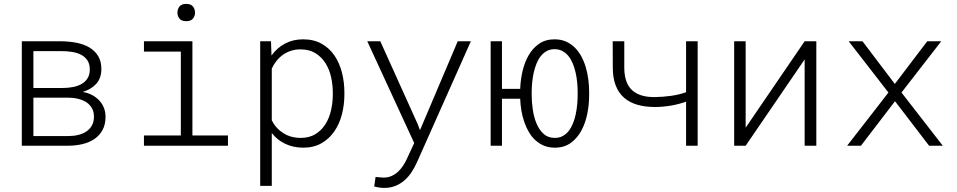

<svg xmlns="http://www.w3.org/2000/svg" viewBox="-20 -737 4841 971"><path d="M90.3 0V-528.3H290Q331.1 -527.8 367.9 -520.5Q404.8 -513.2 432.6 -496.6Q460.4 -480 476.6 -453.1Q492.7 -426.3 492.7 -387.2Q492.2 -341.3 467 -313.5Q441.9 -285.6 398.4 -272Q424.8 -267.6 445.8 -256.3Q466.8 -245.1 481.9 -229Q497.1 -212.9 505.4 -191.9Q513.7 -170.9 513.7 -146.5Q513.7 -107.9 499 -80.3Q484.4 -52.7 458.7 -34.9Q433.1 -17.1 398.2 -8.5Q363.3 0 323.7 0ZM148.9 -243.2V-48.8H323.7Q351.1 -48.8 375 -54.4Q398.9 -60.1 416.7 -72Q434.6 -84 444.8 -102.5Q455.1 -121.1 455.1 -147.5Q455.1 -172.9 444.3 -190.9Q433.6 -209 415.8 -220.5Q397.9 -231.9 374 -237.5Q350.1 -243.2 323.7 -243.2ZM148.9 -292H295.4Q324.2 -292 349.4 -296.9Q374.5 -301.8 393.3 -312.7Q412.1 -323.7 423.1 -341.6Q434.1 -359.4 434.1 -385.7Q434.1 -413.1 422.4 -431.2Q410.6 -449.2 390.9 -459.7Q371.1 -470.2 345 -474.4Q318.8 -478.5 290 -478.5H148.9Z M708 -528.3H953.1V-51.8H1132.8V0H708V-51.8H894.5V-476.1H708ZM877.4 -672.9Q877.4 -690.9 887.7 -704.1Q897.9 -717.3 921.9 -717.3Q945.3 -717.3 955.8 -704.1Q966.3 -690.9 966.3 -672.9Q966.3 -655.8 955.8 -642.8Q945.3 -629.9 921.9 -629.9Q897.9 -629.9 887.7 -642.8Q877.4 -655.8 877.4 -672.9Z M1721.7 -258.8Q1721.7 -207.5 1709.2 -158.9Q1696.8 -110.4 1671.1 -73Q1645.5 -35.6 1606.4 -12.9Q1567.4 9.8 1513.7 9.8Q1464.4 9.8 1423.3 -9.3Q1382.3 -28.3 1354.5 -64.5V203.1H1295.9V-528.3H1350.6L1353 -456.1Q1380.9 -495.1 1421.4 -516.6Q1461.9 -538.1 1512.7 -538.1Q1566.9 -538.1 1606.4 -515.9Q1646 -493.7 1671.4 -456.3Q1696.8 -418.9 1709.2 -370.4Q1721.7 -321.8 1721.7 -269ZM1663.1 -269Q1663.1 -308.6 1654.3 -347.7Q1645.5 -386.7 1626 -417.7Q1606.4 -448.7 1575.4 -468Q1544.4 -487.3 1499.5 -487.3Q1474.1 -487.3 1451.9 -480.2Q1429.7 -473.1 1411.4 -460.2Q1393.1 -447.3 1378.7 -429.4Q1364.3 -411.6 1354.5 -390.1V-128.4Q1375 -87.4 1413.1 -63.5Q1451.2 -39.6 1500.5 -39.6Q1544.9 -39.6 1575.9 -59.1Q1606.9 -78.6 1626.2 -109.6Q1645.5 -140.6 1654.3 -179.9Q1663.1 -219.2 1663.1 -258.8Z M2093.3 -107.4 2104 -78.6 2294.9 -528.3H2361.3L2088.4 84.5Q2077.6 108.4 2063 131.3Q2048.3 154.3 2028.3 172.6Q2008.3 190.9 1982.2 202.1Q1956.1 213.4 1922.4 213.4Q1910.6 213.4 1896.5 211.2Q1882.3 209 1872.6 206.5L1879.4 157.7Q1887.7 158.7 1900.1 159.9Q1912.6 161.1 1920.9 161.1Q1943.4 161.1 1961.9 152.3Q1980.5 143.6 1994.9 129.6Q2009.3 115.7 2020.3 98.4Q2031.2 81.1 2038.6 64.5L2074.7 -13.7L1837.4 -528.3H1903.3Z M2518.6 -287.6H2610.8Q2612.3 -333 2622.8 -377.9Q2633.3 -422.9 2654.1 -458.5Q2674.8 -494.1 2707 -516.1Q2739.3 -538.1 2784.7 -538.1Q2816.4 -538.1 2841.6 -527.1Q2866.7 -516.1 2886.2 -497.1Q2905.8 -478 2919.7 -452.4Q2933.6 -426.8 2942.4 -397Q2951.2 -367.2 2955.3 -335.2Q2959.5 -303.2 2959.5 -272V-255.9Q2959.5 -208.5 2950 -161.1Q2940.4 -113.8 2919.7 -75.7Q2898.9 -37.6 2866 -13.9Q2833 9.8 2785.6 9.8Q2755.4 9.8 2731.2 -0.2Q2707 -10.3 2688 -27.6Q2668.9 -44.9 2655 -68.6Q2641.1 -92.3 2631.6 -119.6Q2622.1 -147 2616.9 -177.2Q2611.8 -207.5 2610.8 -237.8H2518.6V0H2461.4V-528.3H2518.6ZM2668.9 -255.9Q2668.9 -220.2 2674.6 -182.1Q2680.2 -144 2693.4 -112.3Q2706.5 -80.6 2729 -60.1Q2751.5 -39.6 2785.6 -39.6Q2808.6 -39.6 2825.9 -49.1Q2843.3 -58.6 2856 -74.7Q2868.7 -90.8 2877.4 -112.3Q2886.2 -133.8 2891.4 -158Q2896.5 -182.1 2898.9 -207.3Q2901.4 -232.4 2901.4 -255.9V-272Q2901.4 -295.4 2898.9 -320.6Q2896.5 -345.7 2891.1 -369.6Q2885.7 -393.6 2877 -415Q2868.2 -436.5 2855.2 -452.9Q2842.3 -469.2 2824.7 -478.8Q2807.1 -488.3 2784.7 -488.3Q2762.2 -488.3 2744.9 -478.8Q2727.5 -469.2 2714.6 -452.9Q2701.7 -436.5 2693.1 -415Q2684.6 -393.6 2679.2 -369.6Q2673.8 -345.7 2671.4 -320.6Q2668.9 -295.4 2668.9 -272Z M3508.3 0H3449.7V-222.7Q3413.6 -210 3374.3 -203.1Q3335 -196.3 3293.5 -195.8Q3242.7 -195.8 3203.1 -207.3Q3163.6 -218.8 3136 -242.9Q3108.4 -267.1 3093.8 -304.7Q3079.1 -342.3 3079.1 -394.5L3078.6 -528.3H3137.2V-394.5Q3137.7 -315.4 3177.7 -280Q3217.8 -244.6 3293.5 -246.1Q3332 -246.6 3372.8 -252.2Q3413.6 -257.8 3449.7 -270.5V-528.3H3508.3Z M4049.3 -528.3H4108.4V0H4049.3V-436.5L3751 0H3692.9V-528.3H3751V-91.3Z M4505.4 -312.5 4669.4 -528.3H4740.2L4539.1 -269L4748 0H4678.7L4506.3 -225.1L4334 0H4264.2L4473.1 -269L4272 -528.3H4341.8Z"/></svg>

Font: Roboto Mono Light
Style: Regular
Weight: 300
Designer: Google
Version: Version 2.000985; 2015; ttfautohint (v1.3)